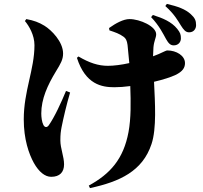

<svg xmlns="http://www.w3.org/2000/svg" viewBox="-20 -873 1040 986"><path d="M833 -672C845 -651 855 -640 872 -640C895 -640 909 -656 909 -676C909 -695 906 -705 890 -725C861 -761 816 -780 765 -796L756 -785C798 -741 818 -699 833 -672ZM909 -742C923 -720 933 -707 951 -707C976 -707 987 -726 987 -744C987 -767 981 -781 960 -800C932 -826 893 -840 837 -853L829 -842C877 -799 895 -764 909 -742ZM108 -765C129 -740 157 -693 157 -641C157 -516 102 -406 102 -260C102 -158 128 -83 154 -36C180 10 211 35 243 35C287 35 309 11 309 -29C309 -68 290 -112 290 -151C290 -183 292 -197 296 -219C306 -269 322 -337 340 -398L319 -406C295 -348 260 -271 230 -229C221 -217 210 -218 203 -231C195 -246 192 -272 192 -290C192 -365 224 -435 267 -506C291 -545 304 -567 304 -598C304 -659 244 -719 208 -741C180 -758 154 -768 115 -775ZM542 -717C572 -707 593 -700 615 -684C626 -676 632 -665 635 -642C638 -616 641 -583 644 -549C604 -540 564 -535 534 -535C485 -535 439 -550 383 -583L375 -576C419 -439 503 -425 567 -425C592 -425 620 -427 649 -431C652 -346 653 -266 640 -195C614 -56 546 20 436 80L442 93C595 60 712 6 758 -133C785 -213 776 -346 771 -453C818 -464 858 -477 881 -488C919 -506 930 -526 930 -549C930 -587 886 -614 839 -614C834 -614 825 -609 794 -595L766 -584L768 -630C771 -664 782 -679 782 -697C782 -738 698 -775 645 -775C614 -775 575 -754 540 -729Z"/></svg>

Font: Noto Serif CJK SC Black
Style: Regular
Weight: 900
Designer: Ryoko NISHIZUKA 西塚涼子 (kana & ideographs); Frank Grießhammer (Latin, Greek & Cyrillic); Wenlong ZHANG 张文龙 (bopomofo); San
Foundry: Adobe
Version: Version 2.001;hotconv 1.1.0;makeotfexe 2.6.0